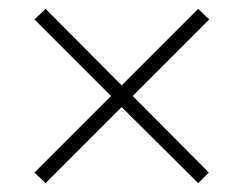

<svg xmlns="http://www.w3.org/2000/svg" viewBox="-20 -636 551 434"><path d="M58 -246 231 -419 58 -592 83 -616 255 -443 428 -616 453 -592 280 -419 452 -246 428 -222 255 -394 83 -222Z"/></svg>

Font: Noto Sans Telugu UI SemiCondensed ExtraLight
Style: Regular
Weight: 200
Width: 4
Designer: Jelle Bosma - Monotype Design Team
Foundry: Monotype Imaging Inc.
Version: Version 2.005; ttfautohint (v1.8.4.7-5d5b)